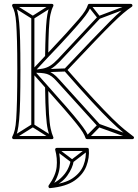

<svg xmlns="http://www.w3.org/2000/svg" viewBox="-20 -708 710 988"><path d="M157 -618H141V-341Q141 -341 141 -341Q141 -341 141 -341V-62H157V-341Q157 -341 157 -341Q157 -341 157 -341ZM495 -613 483 -623 277 -403Q277 -403 277 -403Q277 -403 277 -403Q256 -381 238.5 -370Q221 -359 200.5 -355Q180 -351 149 -349Q141 -348 141.5 -340.5Q142 -333 149 -333Q196 -335 221 -327.5Q246 -320 271 -291Q271 -291 271 -291Q271 -291 271 -291L483 -57L495 -67L283 -301Q283 -301 283 -301Q283 -301 283 -301Q255 -333 227 -342Q199 -351 149 -349Q141 -348 141.5 -340.5Q142 -333 149 -333Q182 -335 204.5 -339.5Q227 -344 246.5 -356.5Q266 -369 289 -393Q289 -393 289 -393Q289 -393 289 -393ZM226 -412 214 -422 143 -346Q141 -344 141 -341Q141 -338 143 -336L214 -256L226 -266L155 -346Q153 -348 153 -341Q153 -334 155 -336ZM243 7 251 -7 153 -69Q152 -70 149.5 -70Q147 -70 145 -69L46 -7L54 7L153 -55Q155 -57 149 -57Q143 -57 145 -55ZM54 -687 46 -673 145 -611Q147 -610 149.5 -610Q152 -610 153 -611L251 -673L243 -687L145 -625Q143 -624 149 -624Q155 -624 153 -625ZM658 8 664 -8 492 -70Q490 -71 487.5 -70.5Q485 -70 483 -68L422 -6L434 6L495 -56Q497 -58 490.5 -57Q484 -56 486 -54ZM446 -685 434 -675 483 -613Q485 -611 487.5 -610.5Q490 -610 492 -611L656 -673L650 -687L486 -625Q484 -624 490.5 -622.5Q497 -621 495 -623ZM149 -349V-333Q176 -334 203.5 -335.5Q231 -337 259.5 -338Q288 -339 317 -340V-356Q290 -355 262.5 -354Q235 -353 206.5 -351.5Q178 -350 149 -349ZM50 8H247Q252 8 254 4.5Q256 1 254 -3Q246 -21 240.5 -47Q235 -73 232 -123Q229 -173 228 -261L214 -256Q273 -190 311.5 -145.5Q350 -101 372.5 -73Q395 -45 405.5 -28Q416 -11 420 2Q421 5 423.5 6.5Q426 8 428 8H661Q667 8 669 2.5Q671 -3 666 -6Q646 -21 620.5 -41.5Q595 -62 557.5 -99Q520 -136 463 -197Q406 -258 323 -353V-343Q409 -434 464.5 -492Q520 -550 555 -584.5Q590 -619 613.5 -639Q637 -659 658 -673Q663 -677 661 -682.5Q659 -688 653 -688H440Q437 -688 435 -686.5Q433 -685 432 -682Q428 -669 418 -652.5Q408 -636 384.5 -608.5Q361 -581 320 -536Q279 -491 214 -422L228 -417Q229 -507 231.5 -557Q234 -607 239.5 -633Q245 -659 254 -676Q256 -681 254 -684.5Q252 -688 247 -688H50Q46 -688 43.5 -684.5Q41 -681 43 -676Q51 -662 56 -642Q61 -622 63.5 -587Q66 -552 67.5 -495Q69 -438 69 -349Q69 -255 67.5 -194.5Q66 -134 63.5 -97Q61 -60 56 -39.5Q51 -19 43 -4Q41 0 43.5 4Q46 8 50 8ZM50 -8 57 4Q65 -11 70 -32.5Q75 -54 78.5 -91.5Q82 -129 83.5 -191Q85 -253 85 -349Q85 -440 83.5 -498.5Q82 -557 78.5 -592.5Q75 -628 70 -648.5Q65 -669 57 -684L50 -672H247L240 -684Q233 -671 228 -653Q223 -635 220 -606.5Q217 -578 215 -532Q213 -486 212 -417Q212 -412 217 -410Q222 -408 226 -412Q294 -483 335.5 -529Q377 -575 400 -602.5Q423 -630 433.5 -647Q444 -664 448 -678L440 -672H653L648 -687Q627 -672 603.5 -652Q580 -632 545 -597Q510 -562 454 -503.5Q398 -445 311 -353Q306 -348 311 -343Q395 -247 452 -185.5Q509 -124 547 -87Q585 -50 610.5 -29.5Q636 -9 656 6L661 -8H428L436 -2Q432 -16 421 -33.5Q410 -51 387.5 -79.5Q365 -108 326 -153Q287 -198 226 -266Q222 -271 217 -268.5Q212 -266 212 -261Q213 -170 216.5 -118.5Q220 -67 226 -41Q232 -15 240 3L247 -8ZM234 245 240 259Q299 235 326.5 195.5Q354 156 359 122L343 120Q340 140 328 163.5Q316 187 293 208.5Q270 230 234 245ZM277 55 267 67 346 127Q348 129 351 129Q354 129 356 127L434 67L424 55L346 115Q344 116 351 116Q358 116 356 115ZM272 69H429L421 62Q425 102 410 141.5Q395 181 354 209Q313 237 236 244L244 257Q282 201 287 153.5Q292 106 280 59ZM272 53Q268 53 265.5 56Q263 59 264 63Q276 107 271.5 151Q267 195 230 247Q228 251 230.5 256Q233 261 238 260Q320 252 364 221Q408 190 424.5 146.5Q441 103 437 60Q437 57 434.5 55Q432 53 429 53Z"/></svg>

Font: Tilt Prism
Style: Regular
Weight: 400
Version: Version 1.000